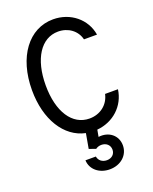

<svg xmlns="http://www.w3.org/2000/svg" viewBox="-174 -806 928 1162"><g transform="rotate(-20 290.0 -224.5)"><path d="M274 159H207C209 218 260 261 328 261C399 261 451 214 451 151C451 87 398 44 330 53L338 9C443 0 525 -75 539 -178H456C442 -113 387 -70 318 -70C207 -70 136 -179 136 -349C136 -519 207 -630 317 -630C382 -630 435 -591 449 -532H533C516 -636 426 -710 314 -710C157 -710 48 -564 48 -350C48 -160 135 -22 266 5L249 101L292 116C301 109 314 104 329 104C360 104 383 124 383 154C383 183 361 203 330 203C300 203 278 185 274 159Z"/></g></svg>

Font: CommitMono-dimboump
Style: Regular
Weight: 400
Monospace: yes
Designer: Eigil Nikolajsen
Foundry: Eigil Nikolajsen
Version: Version 1.143